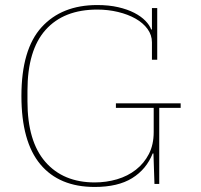

<svg xmlns="http://www.w3.org/2000/svg" viewBox="-20 -730 797 762"><path d="M356 12Q215 12 140 -78Q65 -168 65 -349Q65 -534 145 -622Q225 -710 366 -710Q412 -710 449 -701.5Q486 -693 513 -679Q540 -665 557 -647.5Q574 -630 580 -613H583V-698H604V-493H583V-562Q583 -591 565.5 -615Q548 -639 518 -656Q488 -673 448.5 -682.5Q409 -692 366 -692Q233 -692 161 -611.5Q89 -531 89 -370V-328Q89 -169 160 -87.5Q231 -6 356 -6Q402 -6 444.5 -18.5Q487 -31 519.5 -56.5Q552 -82 571 -119Q590 -156 590 -206V-302H440V-320H697V-302H612V0H593L589 -121H586Q561 -58 504.5 -23Q448 12 356 12Z"/></svg>

Font: IBM Plex Serif Thin
Style: Regular
Weight: 100
Designer: Mike Abbink, Paul van der Laan, Pieter van Rosmalen
Foundry: Bold Monday
Version: Version 3.001